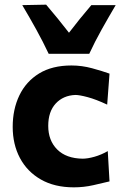

<svg xmlns="http://www.w3.org/2000/svg" viewBox="-20 -793 524 824"><path d="M297 11Q214 11 155.2 -22.8Q96.5 -56.5 65.5 -115Q34.5 -173.5 34.5 -248.5Q34.5 -324 63.2 -383.8Q92 -443.5 148 -477.8Q204 -512 286.5 -512Q331.5 -512 375.5 -500Q419.5 -488 450 -477L440 -344Q392 -366.5 356.5 -376Q321 -385.5 303.5 -385.5Q251.5 -383.5 219.2 -348.8Q187 -314 187 -253Q187 -190 225.5 -151.5Q264 -113 334.5 -112Q356 -112 385.2 -120.2Q414.5 -128.5 442.5 -144.5L450 -14.5Q421 -7.5 380.2 1.8Q339.5 11 297 11ZM189 -562Q164.5 -614 135.5 -666.5Q106.5 -719 75.5 -771L178 -773Q228.5 -714 276 -652.5Q321.5 -712 372 -771H476.5Q445.5 -718.5 416.2 -666.2Q387 -614 363 -562Z"/></svg>

Font: Commissioner Flair
Style: Bold
Weight: 700
Designer: Kostas Bartsokas
Foundry: Kostas Bartsokas
Version: Version 1.000; ttfautohint (v1.8.3)